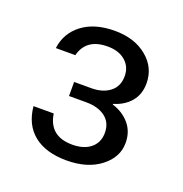

<svg xmlns="http://www.w3.org/2000/svg" viewBox="-78 -779 479 502"><g transform="rotate(20 161.5 -528.0)"><path d="M30.8 -613.8Q36.1 -656.7 70.6 -682.9Q105 -709 161.1 -709Q215.8 -709 250.5 -680.4Q285.2 -651.9 285.2 -607.9Q285.2 -577.6 268.1 -557.1Q251 -536.6 221.2 -527.8V-525.9Q250.5 -517.1 268.8 -495.6Q287.1 -474.1 287.1 -442.9Q287.1 -402.8 251 -375Q214.8 -347.2 157.2 -347.2Q99.6 -347.2 66.2 -373.8Q32.7 -400.4 27.8 -451.2H84Q93.3 -391.1 157.2 -391.1Q189.5 -391.1 208.3 -406.7Q227.1 -422.4 227.1 -449.2Q227.1 -477.5 207 -492.7Q187 -507.8 153.8 -507.8H106V-546.9H153.8Q185.5 -546.9 205.3 -562.3Q225.1 -577.6 225.1 -606Q225.1 -632.3 206.5 -648.2Q188 -664.1 157.2 -664.1Q97.7 -664.1 85 -613.8Z"/></g></svg>

Font: PoppinsZ Light
Style: Regular
Weight: 300
Designer: Ninad Kale (Devanagari), Jonny Pinhorn (Latin)
Foundry: Indian Type Foundry
Version: Version 3.002;FEAKit 1.0